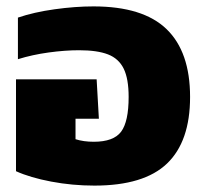

<svg xmlns="http://www.w3.org/2000/svg" viewBox="-20 -570 639 600"><path d="M30 -35V-322H282L289 -199H216V-135Q241 -127 273 -127Q335 -127 358.5 -158.5Q382 -190 382 -267Q382 -324 366.5 -355.5Q351 -387 317.5 -400Q284 -413 227 -413Q183 -413 132 -406Q81 -399 36 -385V-515Q86 -532 150.5 -541Q215 -550 272 -550Q427 -550 500.5 -479Q574 -408 574 -267Q574 -128 502 -59Q430 10 275 10Q206 10 140 -2.5Q74 -15 30 -35Z"/></svg>

Font: Kanit Bold
Style: Regular
Weight: 700
Designer: Katatrad Team
Foundry: CadsonDemak
Version: Version 1.000